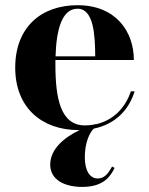

<svg xmlns="http://www.w3.org/2000/svg" viewBox="-20 -490 573 738"><path d="M420.5 155.5 411 150C396.5 176 382 196 355.5 196C326.5 196 306 167.5 306 114.5C306 61.5 322.5 22.5 340 4.5C425 -13 476 -69 497.5 -139H483C462 -75 414 -26 346.5 -12L346 -13C343.5 -12 341 -11.5 338 -10.5C328 -9 317 -8 306 -8C213.5 -8 193 -111 193 -240C193 -246.5 193 -253 193 -259.5H494.5C494.5 -368.5 425.5 -470 278 -470C138 -470 38.5 -385 38.5 -230C38.5 -75 142 10 282 10C283.5 10 284.5 10 286 10C227 38 173 83 173 142.5C173 202.5 230 228.5 296 228.5C382 228.5 406 184 420.5 155.5ZM278 -456.5C340 -456.5 345.5 -356 346 -273.5H193.5C196.5 -373.5 217 -456.5 278 -456.5Z"/></svg>

Font: Bodoni* 16pt
Style: Bold
Weight: 700
Version: Version 2.3